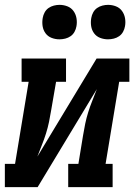

<svg xmlns="http://www.w3.org/2000/svg" viewBox="-39 -771 559 791"><path d="M-19 0V-96H23L79 -434H50V-530H233V-434H192L172 -318Q168 -293 163 -269Q158 -245 150.5 -221Q143 -197 133.5 -173.5Q124 -150 115 -126L359 -530H494V-434H452L396 -96H425V0H242V-96H284L303 -212Q307 -237 312 -261Q317 -285 324.5 -309Q332 -333 341.5 -356.5Q351 -380 360 -404L116 0ZM406 -609Q389 -609 373.5 -615Q358 -621 348.5 -634Q339 -647 336.5 -663.5Q334 -680 337 -697Q339 -709 345 -720Q351 -731 361 -738Q371 -745 383 -748Q395 -751 406 -751Q423 -751 438.5 -745Q454 -739 463.5 -726Q473 -713 476 -696.5Q479 -680 476 -663Q474 -651 468 -640Q462 -629 452 -622Q442 -615 430 -612Q418 -609 406 -609ZM206 -609Q189 -609 173.5 -615Q158 -621 148.5 -634Q139 -647 136.5 -663.5Q134 -680 137 -697Q139 -709 145 -720Q151 -731 161 -738Q171 -745 183 -748Q195 -751 206 -751Q223 -751 238.5 -745Q254 -739 263.5 -726Q273 -713 276 -696.5Q279 -680 276 -663Q274 -651 268 -640Q262 -629 252 -622Q242 -615 230 -612Q218 -609 206 -609Z"/></svg>

Font: Iosevka Curly Slab Oblique
Style: Bold
Weight: 700
Italic angle: -9°
Monospace: yes
Designer: Belleve Invis
Foundry: Belleve Invis
Version: Version 11.1.0; ttfautohint (v1.8.3)